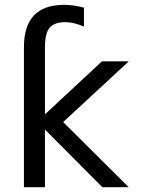

<svg xmlns="http://www.w3.org/2000/svg" viewBox="-20 -781 588 803"><path d="M168 -302.7 406.2 -524.4H518.6L244.1 -270.5L518.6 2H408.2L168 -239.3V2H80.1V-584Q80.1 -760.7 248 -760.7Q287.1 -760.7 331.1 -749V-669.9Q290 -687.5 254.9 -688.5Q208 -688.5 188 -665.5Q168 -642.6 168 -584Z"/></svg>

Font: Gen Shin Gothic Regular
Style: Regular
Weight: 400
Designer: [Source Han Sans]
Ryoko NISHIZUKA  (kana & ideographs); Paul D. Hunt (Latin, Greek & Cyrillic); Wenlong ZHANG  (bopomofo
Version: Version 1.002.20150607